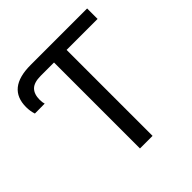

<svg xmlns="http://www.w3.org/2000/svg" viewBox="-188 -856 1001 1001"><g transform="rotate(-45 312.5 -355.5)"><path d="M602.5 -633.8H374V0H281.2V-633.8H183.6Q133.8 -633.8 112.3 -612.3Q90.8 -590.8 90.8 -548.8Q90.8 -529.8 95.2 -516.6L22.5 -516.1Q13.7 -542.5 13.7 -572.3Q13.7 -710.9 185.5 -710.9H602.5Z"/></g></svg>

Font: Roboto
Style: Regular
Weight: 400
Designer: Google
Version: Version 2.001047; 2015